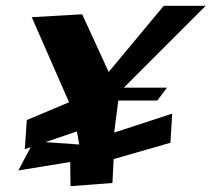

<svg xmlns="http://www.w3.org/2000/svg" viewBox="-20 -739 768 659"><path d="M43 -154 221 -183 222 -100 366 -111 370 -193 565 -249 571 -349 372 -284 386 -394H520L553 -438H405L686 -719H542L353 -492L262 -690L89 -680L217 -388L72 -327L65 -227L244 -288L252 -243L96 -254Z"/></svg>

Font: Drag You Down
Style: Regular
Weight: 400
Designer: Robert Jablonski
Foundry: Cannot Into Space Fonts
Version: Version 0.97